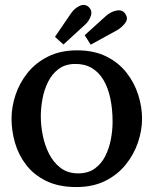

<svg xmlns="http://www.w3.org/2000/svg" viewBox="-20 -740 618 772"><path d="M287.5 12.1Q216.4 12.1 166.5 -12.1Q116.6 -36.3 85.6 -76.5Q54.6 -116.6 40.5 -165.2Q26.4 -213.8 26.4 -262.9Q26.4 -310.2 42.5 -358.6Q58.7 -407 91.3 -447.6Q123.9 -488.1 173.6 -512.8Q223.3 -537.6 290.1 -537.6Q358.3 -537.6 407.8 -512.8Q457.3 -488.1 489 -447.4Q520.7 -406.7 535.9 -358.3Q551.2 -309.9 551.2 -262.9Q551.2 -216.4 535 -168.1Q518.9 -119.9 486.2 -79Q453.6 -38.1 403.9 -13Q354.2 12.1 287.5 12.1ZM295.9 -42.9Q334.8 -43.3 361.2 -62.3Q387.6 -81.4 403.2 -112.2Q418.8 -143 425.7 -179.3Q432.7 -215.6 432.7 -250.1Q432.7 -301.8 423.5 -344.7Q414.4 -387.6 395.7 -419Q377 -450.3 348.2 -467Q319.4 -483.7 280.2 -482.9Q241.7 -482.2 215.4 -462.4Q189.2 -442.6 173.5 -411.1Q157.7 -379.5 150.9 -343.1Q144.1 -306.6 144.1 -271.7Q144.1 -236.5 151.8 -196.7Q159.5 -156.9 177.1 -121.9Q194.7 -86.9 223.9 -64.7Q253 -42.5 295.9 -42.9ZM344.7 -560.3 320.5 -598.5 405.2 -675.1Q426.1 -693.8 449.6 -697.8Q473 -701.9 484.4 -683.5Q496.9 -664.8 482.9 -646.9Q469 -628.9 450.3 -618.3ZM235.1 -561.1 201 -591.9 265.1 -685.7Q279.1 -706.3 299.4 -716Q319.8 -725.7 335.5 -712.9Q352.4 -697.5 345.3 -676.4Q338.1 -655.3 322.7 -641.4Z"/></svg>

Font: Parastoo
Style: Regular
Weight: 400
Foundry: Saber Rastikerdar (saber.rastikerdar@gmail.com)
Version: Version 3.000